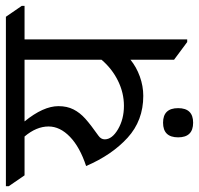

<svg xmlns="http://www.w3.org/2000/svg" viewBox="-74 -630 687 664"><g transform="rotate(-90 270.0 -298.5)"><path d="M581.1 -557.6H465.3V4.9H456.1L395 -40.5V-191.4Q370.1 -170.9 336.9 -158.9Q303.7 -147 270 -147Q184.6 -147 125 -201.4Q65.4 -255.9 27.3 -344.7Q92.8 -366.2 128.4 -400.6Q164.1 -435.1 164.1 -474.6Q164.1 -516.6 129.4 -557.6H-4.9L-42.5 -612.3V-622.1H543.5L581.1 -567.4ZM395 -557.6H181.6Q234.4 -492.7 234.4 -440.4Q234.4 -410.6 223.1 -388.4Q211.9 -366.2 190.9 -347.4Q169.9 -328.6 131.8 -301.8Q119.6 -293 119.6 -280.3Q119.6 -254.9 154.5 -234.4Q189.5 -213.9 235.4 -213.9Q280.3 -213.9 322 -234.4Q363.8 -254.9 395 -291.5ZM126.5 -26.4Q126.5 -78.6 177.2 -78.6Q227.5 -78.6 227.5 -26.4Q227.5 25.4 177.2 25.4Q126.5 25.4 126.5 -26.4Z"/></g></svg>

Font: Noto Serif Devanagari
Style: Regular
Weight: 400
Designer: Monotype Design Team
Foundry: Monotype Imaging Inc.
Version: Version 1.01